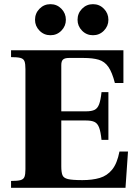

<svg xmlns="http://www.w3.org/2000/svg" viewBox="-20 -901 659 921"><path d="M33 0V-33Q64 -33 78.5 -37Q93 -41 97.5 -53Q102 -65 102 -89V-570Q102 -595 97.5 -607Q93 -619 78.5 -623Q64 -627 33 -627V-660H572V-503H531Q518 -554 500 -580Q482 -606 453.5 -614.5Q425 -623 380 -623H311Q291 -623 282.5 -615.5Q274 -608 274 -589V-367H393Q419 -367 433.5 -374Q448 -381 455.5 -401Q463 -421 467 -459H500V-230H467Q463 -269 455.5 -289Q448 -309 433.5 -316Q419 -323 393 -323H274V-103Q274 -75 279.5 -61Q285 -47 306 -42Q327 -37 375 -37Q423 -37 458.5 -47.5Q494 -58 518 -87.5Q542 -117 553 -174H594L582 0ZM426 -732Q395 -732 373.5 -754Q352 -776 352 -806Q352 -837 373.5 -859Q395 -881 426 -881Q457 -881 478.5 -859Q500 -837 500 -806Q500 -776 478.5 -754Q457 -732 426 -732ZM222 -732Q191 -732 169.5 -754Q148 -776 148 -806Q148 -837 169.5 -859Q191 -881 222 -881Q253 -881 274.5 -859Q296 -837 296 -806Q296 -776 274.5 -754Q253 -732 222 -732Z"/></svg>

Font: Frank Ruhl Libre Black
Style: Regular
Weight: 900
Designer: Yanek Iontef
Foundry: Fontef
Version: Version 6.004